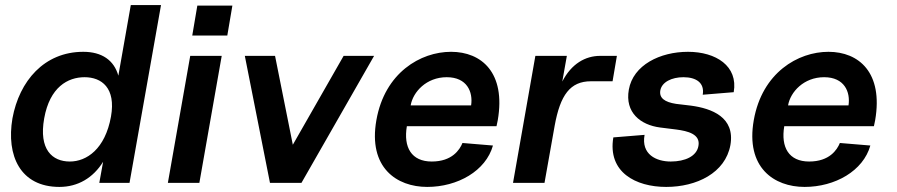

<svg xmlns="http://www.w3.org/2000/svg" viewBox="-20 -720 3531 756"><path d="M214 16C287 16 347 -20 386 -83L371 0H490L614 -700H495L446 -422C429 -483 381 -516 308 -516C154 -516 56 -401 29 -254C4 -107 60 16 214 16ZM154 -254C176 -377 247 -416 313 -416C380 -416 437 -374 417 -261C394 -133 321 -84 255 -84C186 -84 132 -131 154 -254Z M641 0H765L853 -500H729ZM737 -580H875L895 -698H757Z M1043 0H1167L1453 -500H1333L1133 -150L1063 -500H944Z M1662 16C1782 16 1893 -47 1921 -147L1801 -157C1790 -130 1760 -84 1680 -84C1600 -84 1568 -140 1582 -223H1935L1940 -247C1972 -434 1876 -516 1756 -516C1636 -516 1495 -434 1462 -247C1429 -60 1542 16 1662 16ZM1597 -305C1606 -358 1659 -416 1739 -416C1819 -416 1843 -358 1835 -305Z M2000 0H2124L2164 -225C2186 -346 2225 -400 2307 -400H2392L2409 -500H2343C2285 -500 2230 -469 2194 -399L2212 -500H2088Z M2603 16C2723 16 2836 -39 2856 -149C2875 -259 2782 -293 2701 -304L2642 -311C2597 -318 2575 -334 2580 -364C2586 -397 2625 -416 2671 -416C2721 -416 2755 -394 2747 -347L2869 -357C2887 -460 2799 -516 2689 -516C2579 -516 2473 -464 2456 -367C2440 -277 2502 -228 2579 -218L2643 -210C2688 -204 2739 -192 2730 -145C2723 -105 2678 -84 2621 -84C2564 -84 2504 -112 2518 -189L2395 -179C2372 -42 2483 16 2603 16Z M3148 16C3268 16 3379 -47 3407 -147L3287 -157C3276 -130 3246 -84 3166 -84C3086 -84 3054 -140 3068 -223H3421L3426 -247C3458 -434 3362 -516 3242 -516C3122 -516 2981 -434 2948 -247C2915 -60 3028 16 3148 16ZM3083 -305C3092 -358 3145 -416 3225 -416C3305 -416 3329 -358 3321 -305Z"/></svg>

Font: Uncut Sans Semibold
Style: Italic
Weight: 600
Italic angle: -10°
Designer: Kasper Nordkvist
Foundry: Uncut Type
Version: Version 1.111;FEAKit 1.0